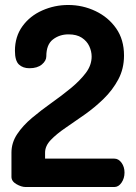

<svg xmlns="http://www.w3.org/2000/svg" viewBox="-20 -751 545 771"><path d="M83 0Q66 0 46 -11.5Q26 -23 26 -41V-138Q26 -178 49 -212.5Q72 -247 109 -278Q146 -309 187 -338Q228 -367 264.5 -397Q301 -427 324.5 -458Q348 -489 348 -524Q348 -545 338.5 -565.5Q329 -586 308.5 -599.5Q288 -613 255 -613Q219 -613 192.5 -592.5Q166 -572 166 -525Q166 -507 148 -492Q130 -477 98 -477Q72 -477 56 -492Q40 -507 40 -547Q40 -604 70 -645.5Q100 -687 149.5 -709Q199 -731 254 -731Q312 -731 363.5 -706.5Q415 -682 446.5 -637Q478 -592 478 -528Q478 -475 455 -432Q432 -389 396 -354Q360 -319 319.5 -290.5Q279 -262 243 -237.5Q207 -213 184 -189Q161 -165 161 -138V-114H439Q456 -114 468 -97.5Q480 -81 480 -58Q480 -35 468 -17.5Q456 0 439 0Z"/></svg>

Font: Dosis
Style: Bold
Weight: 700
Designer: EdgarTolentino, PabloImpallari, IginoMarini
Foundry: EdgarTolentino, PabloImpallari, IginoMarini
Version: Version 3.001; ttfautohint (v1.8.2)